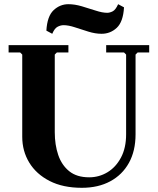

<svg xmlns="http://www.w3.org/2000/svg" viewBox="-20 -885 752 915"><path d="M486 -635V-670H691V-635H636L626 -625V-245Q626 -166 594.5 -109Q563 -52 505.5 -21Q448 10 370 10Q280 10 216.5 -22.5Q153 -55 119.5 -110Q86 -165 86 -233V-625L76 -635H21V-670H306V-635H251L241 -625V-255Q241 -195 257.5 -146.5Q274 -98 310 -69Q346 -40 405 -40Q452 -40 492 -64Q532 -88 556.5 -134Q581 -180 581 -245V-625L571 -635ZM543 -865 571 -850Q567 -781 536.5 -752.5Q506 -724 464 -724Q434 -724 400.5 -734.5Q367 -745 336.5 -755Q306 -765 283 -765Q269 -765 254.5 -757.5Q240 -750 229 -724L201 -739Q205 -808 235.5 -836.5Q266 -865 306 -865Q336 -865 370 -855Q404 -845 436 -834.5Q468 -824 491 -824Q503 -824 517 -831Q531 -838 543 -865Z"/></svg>

Font: Brygada 1918
Style: Regular
Weight: 400
Designer: Mateusz Machalski | Borys Kosmynka | Przemek Hoffer
Foundry: NIEPODLEGLA 2018
Version: Version 3.006